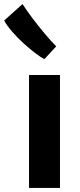

<svg xmlns="http://www.w3.org/2000/svg" viewBox="-62 -926 396 946"><path d="M81 0V-556.5H233.5V0ZM215 -697.5 156.5 -634.5Q140.5 -642.5 112.8 -663.5Q85 -684.5 54.2 -712.5Q23.5 -740.5 -2.5 -770.5Q-28.5 -800.5 -41.5 -825L49 -906Q70 -873 99 -834.8Q128 -796.5 158.5 -760.2Q189 -724 215 -697.5Z"/></svg>

Font: Koeln Type Sans
Style: Bold
Weight: 700
Designer: Eben Sorkin
Foundry: Eben Sorkin
Version: Version 2.001